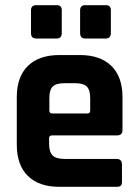

<svg xmlns="http://www.w3.org/2000/svg" viewBox="-20 -723 534 743"><path d="M100 -595V-683Q100 -703 120 -703H199Q219 -703 219 -684V-595Q219 -574 199 -574H120Q100 -574 100 -595ZM290 -595V-683Q290 -703 310 -703H389Q409 -703 409 -684V-595Q409 -574 389 -574H310Q290 -574 290 -595ZM431 0H210Q131 0 88 -42Q45 -84 45 -163V-347Q45 -426 88 -468Q131 -510 210 -510H289Q368 -510 411 -468Q454 -426 454 -347V-220Q454 -199 433 -199H182Q170 -199 170 -188V-166Q170 -135 183.5 -121.5Q197 -108 229 -108H431Q452 -108 452 -86V-20Q452 -9 447.5 -4.5Q443 0 431 0ZM182 -284H318Q329 -284 329 -295V-343Q329 -375 316 -388Q303 -401 271 -401H229Q197 -401 184 -388Q171 -375 171 -343V-295Q171 -284 182 -284Z"/></svg>

Font: Rajdhani
Style: Bold
Weight: 700
Designer: Satya Rajpurohit, Jyotish Sonowal
Foundry: Indian Type Foundry
Version: Version 1.201 February 1, 2022